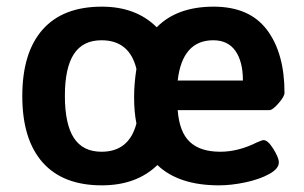

<svg xmlns="http://www.w3.org/2000/svg" viewBox="-20 -550 915 577"><path d="M818 -62Q818 -43 789 -27Q760 -11 717.5 -2Q675 7 638 7Q517 7 453 -54Q390 7 286 7Q169 7 108 -62Q47 -131 47 -261Q47 -392 108 -461Q169 -530 286 -530Q389 -530 451 -468Q512 -530 622 -530Q730 -530 782.5 -460Q835 -390 835 -271Q835 -260 817 -239.5Q799 -219 790 -219H514Q519 -153 550.5 -123.5Q582 -94 642 -94Q696 -94 752 -122Q768 -129 772 -129Q785 -129 801.5 -102.5Q818 -76 818 -62ZM390 -179Q383 -213 383 -258Q383 -299 390 -343Q369 -429 285 -429Q229 -429 202 -387.5Q175 -346 175 -262Q175 -177 202 -135.5Q229 -94 285 -94Q368 -94 390 -179ZM514 -308H710Q710 -365 687.5 -397Q665 -429 621 -429Q528 -429 514 -308Z"/></svg>

Font: Asap-SemiBold
Style: Regular
Weight: 600
Designer: Pablo Cosgaya
Foundry: Omnibus-Type
Version: Version 2.000; ttfautohint (v1.8)